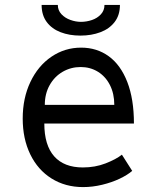

<svg xmlns="http://www.w3.org/2000/svg" viewBox="-20 -754 640 782"><path d="M72.5 -271Q72.5 -354.5 103.8 -420.2Q135 -486 189.5 -523Q244 -560 310.5 -560Q374.5 -560 423 -524.8Q471.5 -489.5 498.5 -420Q525.5 -350.5 525.5 -251H160.5Q160.5 -162.5 200.8 -117.2Q241 -72 317.5 -72Q367.5 -72 410 -88.5Q452.5 -105 476.5 -124L518.5 -58Q499.5 -41.5 467.5 -26.2Q435.5 -11 396.2 -1.5Q357 8 318.5 8Q246 8 190 -27Q134 -62 103.2 -125.5Q72.5 -189 72.5 -271ZM308.5 -481Q269 -481 235.5 -461.8Q202 -442.5 182.2 -407.2Q162.5 -372 162.5 -327H445.5Q445.5 -372.5 427.8 -407.5Q410 -442.5 378.8 -461.8Q347.5 -481 308.5 -481ZM149.5 -734H215.5Q215.5 -712 230.2 -696.2Q245 -680.5 266.8 -672.8Q288.5 -665 309.5 -665Q332.5 -665 354.5 -672.5Q376.5 -680 391 -695.8Q405.5 -711.5 405.5 -734H468.5Q468.5 -692.5 447 -664.5Q425.5 -636.5 389 -622.8Q352.5 -609 307.5 -609Q262.5 -609 226.8 -622.8Q191 -636.5 170.2 -664.5Q149.5 -692.5 149.5 -734Z"/></svg>

Font: JuliaMono
Style: Regular
Weight: 400
Monospace: yes
Designer: cormullion
Foundry: corm
Version: Version 0.055; ttfautohint (v1.8.4)